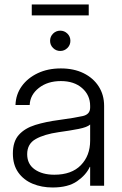

<svg xmlns="http://www.w3.org/2000/svg" viewBox="-20 -831 548 859"><path d="M215.3 7.8Q166.5 7.8 126 -9Q85.4 -25.9 61.5 -59.8Q37.6 -93.8 37.6 -144Q37.6 -197.8 64.2 -227.5Q90.8 -257.3 137.9 -272Q185.1 -286.6 245.6 -294.4Q317.4 -304.2 350.3 -311.8Q383.3 -319.3 383.3 -349.6V-357.4Q383.3 -405.3 347.4 -436.8Q311.5 -468.3 252.4 -468.3Q192.9 -468.3 153.8 -437.5Q114.7 -406.7 112.8 -361.3H49.3Q50.8 -408.2 77.1 -445.1Q103.5 -481.9 148.7 -503.4Q193.8 -524.9 252.4 -524.9Q310.1 -524.9 353.5 -503.7Q397 -482.4 421.4 -444.6Q445.8 -406.7 445.8 -357.4V0H383.3V-84.5H381.8Q365.2 -48.3 325 -20.3Q284.7 7.8 215.3 7.8ZM223.1 -49.3Q300.3 -49.3 341.8 -92Q383.3 -134.8 383.3 -201.7V-273.9Q370.1 -261.7 331.8 -254.2Q293.5 -246.6 242.7 -239.7Q178.2 -230.5 139.9 -209Q101.6 -187.5 101.6 -141.1Q101.6 -96.7 135.5 -73Q169.4 -49.3 223.1 -49.3ZM377 -811V-762.2H122.1V-811ZM249.5 -603Q231 -603 217.5 -616.2Q204.1 -629.4 204.1 -648.4Q204.1 -667.5 217.5 -680.7Q231 -693.8 249.5 -693.8Q268.1 -693.8 281.5 -680.7Q294.9 -667.5 294.9 -648.4Q294.9 -629.4 281.5 -616.2Q268.1 -603 249.5 -603Z"/></svg>

Font: Inter Display Light
Style: Regular
Weight: 300
Designer: Rasmus Andersson
Foundry: rsms
Version: Version 4.000;git-a52131595